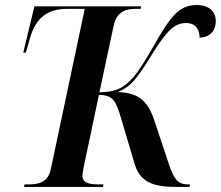

<svg xmlns="http://www.w3.org/2000/svg" viewBox="-20 -739 873 759"><path d="M75 0H387L389 -10H374C331 -10 306 -16 306 -45C306 -54 309 -68 312 -84L371 -364C429 -363 439 -338 459 -270L511 -95C532 -20 582 0 679 0H729L731 -10H722C683 -10 667 -32 648 -89L590 -263C565 -339 528 -373 445 -375C504 -398 529 -441 591 -540C643 -622 673 -648 716 -648C757 -648 769 -617 769 -590C807 -591 833 -615 833 -656C833 -692 808 -719 758 -719C691 -719 657 -681 588 -558C543 -480 515 -438 489 -415C461 -388 430 -375 373 -374L429 -636C442 -696 478 -704 520 -704H536L538 -714H116L72 -531H82L98 -586C122 -673 172 -704 246 -704H315L181 -71C170 -18 134 -10 92 -10H77Z"/></svg>

Font: Noto Serif Display SemiCondensed SemiBold
Style: Italic
Weight: 600
Width: 4
Italic angle: -12°
Designer: Monotype Design Team
Foundry: Monotype Imaging Inc.
Version: Version 2.009